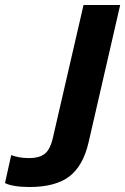

<svg xmlns="http://www.w3.org/2000/svg" viewBox="-67 -740 502 770"><path d="M51 10Q17 10 -9 5.5Q-35 1 -47 -6L-22 -118Q-9 -113 9 -109.5Q27 -106 51 -106Q89 -106 111.5 -122.5Q134 -139 145 -187L268 -720H415L288 -168Q266 -74 210.5 -32Q155 10 51 10Z"/></svg>

Font: Instrument Sans SemiCondensed
Style: Bold Italic
Weight: 700
Width: 4
Italic angle: -13°
Designer: Rodrigo Fuenzalida
Foundry: fragTYPE
Version: Version 1.000;gftools[0.9.28]